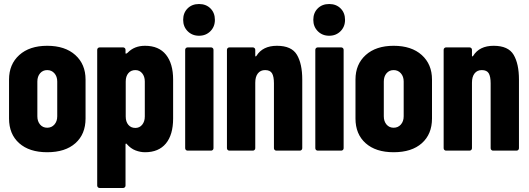

<svg xmlns="http://www.w3.org/2000/svg" viewBox="-20 -750 2636 956"><path d="M25 -160V-354Q25 -430 76 -476Q127 -522 215 -522Q304 -522 355 -476Q406 -430 406 -354V-160Q406 -82 355.5 -37Q305 8 215 8Q126 8 75.5 -37Q25 -82 25 -160ZM215 -114Q237 -114 251 -130Q265 -146 265 -171V-344Q265 -369 251 -385Q237 -401 215 -401Q193 -401 179.5 -385Q166 -369 166 -344V-171Q166 -146 179.5 -130Q193 -114 215 -114Z M842 -354V-160Q842 -79 806 -35.5Q770 8 702 8Q679 8 655 -1Q631 -10 611 -33Q609 -36 607 -35Q605 -34 605 -31V174Q605 179 601.5 182.5Q598 186 593 186H476Q471 186 467.5 182.5Q464 179 464 174V-502Q464 -507 467.5 -510.5Q471 -514 476 -514H593Q598 -514 601.5 -510.5Q605 -507 605 -502V-485Q605 -483 607 -483Q611 -483 616 -488Q649 -522 702 -522Q771 -522 806.5 -477.5Q842 -433 842 -354ZM654 -113Q675 -113 688 -129Q701 -145 701 -170V-344Q701 -369 688 -385Q675 -401 654 -401Q632 -401 619 -385.5Q606 -370 606 -344V-170Q606 -144 619 -128.5Q632 -113 654 -113Z M902 -12V-502Q902 -507 905.5 -510.5Q909 -514 914 -514H1031Q1036 -514 1039.5 -510.5Q1043 -507 1043 -502V-12Q1043 -7 1039.5 -3.5Q1036 0 1031 0H914Q909 0 905.5 -3.5Q902 -7 902 -12ZM971 -730Q1006 -730 1028 -708Q1050 -686 1050 -651Q1050 -617 1027.5 -594.5Q1005 -572 971 -572Q937 -572 914.5 -594.5Q892 -617 892 -651Q892 -686 914 -708Q936 -730 971 -730Z M1110 -12V-502Q1110 -507 1113.5 -510.5Q1117 -514 1122 -514H1239Q1244 -514 1247.5 -510.5Q1251 -507 1251 -502V-473Q1251 -469 1253 -469Q1255 -469 1257 -472Q1288 -522 1359 -522Q1432 -522 1458.5 -477Q1485 -432 1485 -354V-12Q1485 -7 1481.5 -3.5Q1478 0 1473 0H1356Q1351 0 1347.5 -3.5Q1344 -7 1344 -12V-335Q1344 -369 1334.5 -385Q1325 -401 1300 -401Q1277 -401 1264 -384.5Q1251 -368 1251 -338V-12Q1251 -7 1247.5 -3.5Q1244 0 1239 0H1122Q1117 0 1113.5 -3.5Q1110 -7 1110 -12Z M1550 -12V-502Q1550 -507 1553.5 -510.5Q1557 -514 1562 -514H1679Q1684 -514 1687.5 -510.5Q1691 -507 1691 -502V-12Q1691 -7 1687.5 -3.5Q1684 0 1679 0H1562Q1557 0 1553.5 -3.5Q1550 -7 1550 -12ZM1619 -730Q1654 -730 1676 -708Q1698 -686 1698 -651Q1698 -617 1675.5 -594.5Q1653 -572 1619 -572Q1585 -572 1562.5 -594.5Q1540 -617 1540 -651Q1540 -686 1562 -708Q1584 -730 1619 -730Z M1750 -160V-354Q1750 -430 1801 -476Q1852 -522 1940 -522Q2029 -522 2080 -476Q2131 -430 2131 -354V-160Q2131 -82 2080.5 -37Q2030 8 1940 8Q1851 8 1800.5 -37Q1750 -82 1750 -160ZM1940 -114Q1962 -114 1976 -130Q1990 -146 1990 -171V-344Q1990 -369 1976 -385Q1962 -401 1940 -401Q1918 -401 1904.5 -385Q1891 -369 1891 -344V-171Q1891 -146 1904.5 -130Q1918 -114 1940 -114Z M2189 -12V-502Q2189 -507 2192.5 -510.5Q2196 -514 2201 -514H2318Q2323 -514 2326.5 -510.5Q2330 -507 2330 -502V-473Q2330 -469 2332 -469Q2334 -469 2336 -472Q2367 -522 2438 -522Q2511 -522 2537.5 -477Q2564 -432 2564 -354V-12Q2564 -7 2560.5 -3.5Q2557 0 2552 0H2435Q2430 0 2426.5 -3.5Q2423 -7 2423 -12V-335Q2423 -369 2413.5 -385Q2404 -401 2379 -401Q2356 -401 2343 -384.5Q2330 -368 2330 -338V-12Q2330 -7 2326.5 -3.5Q2323 0 2318 0H2201Q2196 0 2192.5 -3.5Q2189 -7 2189 -12Z"/></svg>

Font: Barlow Condensed
Style: Bold
Weight: 700
Width: 3
Designer: Jeremy Tribby
Foundry: Tribby Type
Version: Version 1.500